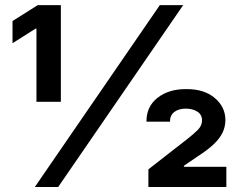

<svg xmlns="http://www.w3.org/2000/svg" viewBox="-20 -748 954 768"><path d="M119.3 0 619.3 -727.5H712.7L212.7 0ZM125.8 -340.8V-633.6H122.5L30.1 -575.2V-663.9L131.1 -727.5H223.4V-340.8ZM573.6 0V-70.7L730.3 -192.8Q755.7 -212.8 771.9 -229.2Q788.1 -245.6 788.1 -266.6Q788.1 -289.5 769.3 -301.5Q750.5 -313.5 722.9 -313.5Q694.9 -313.5 677.3 -300.2Q659.7 -286.9 660 -261.3H565.8Q565.5 -322.2 610.5 -357.1Q655.5 -392.1 725 -391.6Q796.4 -392.1 838.9 -356.2Q881.3 -320.4 881.6 -268.6Q881.6 -240.5 869.8 -216.6Q857.9 -192.6 833.7 -170Q809.5 -147.4 771.5 -123L715.6 -84.8V-80.7H885.4V0Z"/></svg>

Font: Inter V
Style: 
Weight: 400
Designer: Rasmus Andersson
Foundry: rsms
Version: Version 4.000;git-a3f224843